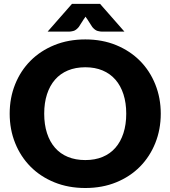

<svg xmlns="http://www.w3.org/2000/svg" viewBox="-20 -934 854 962"><path d="M785.5 -364.5Q785.5 -285.5 758.2 -217.5Q731 -149.5 681.5 -99.2Q632 -49 562.2 -20.5Q492.5 8 407.5 8Q322.5 8 252.5 -20.5Q182.5 -49 132.8 -99.2Q83 -149.5 55.8 -217.5Q28.5 -285.5 28.5 -364.5Q28.5 -443.5 55.8 -511.5Q83 -579.5 132.8 -629.5Q182.5 -679.5 252.5 -708Q322.5 -736.5 407.5 -736.5Q492.5 -736.5 562.2 -707.8Q632 -679 681.5 -629Q731 -579 758.2 -511Q785.5 -443 785.5 -364.5ZM612.5 -364.5Q612.5 -418.5 598.5 -461.8Q584.5 -505 558.2 -535Q532 -565 494 -581Q456 -597 407.5 -597Q358.5 -597 320.2 -581Q282 -565 255.8 -535Q229.5 -505 215.5 -461.8Q201.5 -418.5 201.5 -364.5Q201.5 -310 215.5 -266.8Q229.5 -223.5 255.8 -193.5Q282 -163.5 320.2 -147.8Q358.5 -132 407.5 -132Q456 -132 494 -147.8Q532 -163.5 558.2 -193.5Q584.5 -223.5 598.5 -266.8Q612.5 -310 612.5 -364.5ZM603.5 -775.5H491.5Q482.5 -775.5 469.5 -778.8Q456.5 -782 442.5 -798.5L417.5 -837.5Q415 -841 412.8 -844Q410.5 -847 408.5 -850.5Q406.5 -847 404.2 -844Q402 -841 399.5 -837.5L374.5 -798.5Q360.5 -782 347.5 -778.8Q334.5 -775.5 325.5 -775.5H218.5L340.5 -914.5H481.5Z"/></svg>

Font: Lato 2
Style: Regular
Weight: 900
Designer: Lukasz Dziedzic with Adam Twardoch and Botio Nikoltchev
Foundry: tyPoland Lukasz Dziedzic
Version: Version 2.015; 2015-08-06; http://www.latofonts.com/